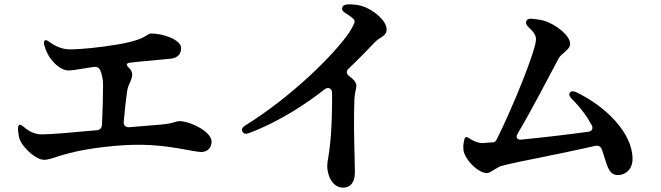

<svg xmlns="http://www.w3.org/2000/svg" viewBox="-20 -809 3040 883"><path d="M764 -539C799 -542 813 -563 813 -588C813 -627 728 -655 675 -655C669 -655 664 -652 654 -646C639 -636 609 -619 518 -604C441 -591 355 -582 301 -582C268 -582 237 -595 210 -614C198 -623 191 -627 186 -623C182 -619 180 -611 185 -597C192 -573 203 -551 216 -535C238 -507 268 -485 294 -485C312 -485 334 -489 365 -494L382 -497C391 -498 400 -500 410 -501C424 -503 435 -499 441 -486C449 -466 454 -445 454 -416C454 -372 452 -299 449 -235C448 -220 440 -211 424 -210C316 -200 214 -191 173 -191C140 -191 113 -205 91 -224C80 -233 73 -237 69 -235C64 -232 62 -224 63 -210C65 -188 68 -172 74 -160C90 -127 145 -74 183 -74C198 -74 218 -80 242 -88C256 -93 273 -98 293 -103C378 -127 536 -146 637 -143C725 -141 796 -128 844 -119C873 -114 893 -110 907 -110C933 -110 953 -129 953 -158C953 -204 854 -252 804 -252C799 -252 793 -250 785 -248C773 -244 755 -239 719 -236C680 -233 630 -229 575 -224C557 -223 548 -232 549 -249C554 -305 560 -362 566 -397C568 -408 573 -420 579 -432C583 -442 588 -454 588 -466C588 -478 582 -488 573 -497C558 -511 560 -519 580 -521C614 -525 645 -528 671 -530C690 -532 708 -534 723 -535C740 -537 753 -538 764 -539Z M1554 -774C1551 -765 1556 -756 1570 -748C1594 -733 1611 -721 1611 -711C1611 -703 1603 -687 1585 -658C1514 -555 1318 -362 1108 -232C1094 -223 1089 -213 1095 -204C1100 -194 1110 -191 1125 -197C1270 -251 1398 -339 1474 -399C1489 -410 1505 -402 1507 -386C1507 -386 1507 -385 1507 -384C1508 -340 1507 -208 1495 -121L1494 -114C1492 -103 1491 -94 1490 -86C1487 -72 1485 -58 1485 -46C1485 0 1510 54 1558 54C1592 54 1612 29 1612 -15V-38C1611 -50 1611 -65 1611 -82C1609 -153 1606 -256 1610 -355C1611 -369 1613 -380 1615 -391C1617 -397 1619 -406 1619 -415C1619 -431 1605 -445 1586 -459C1572 -470 1571 -482 1584 -494C1632 -540 1674 -583 1706 -617C1714 -625 1725 -632 1736 -639C1747 -647 1758 -653 1758 -675C1758 -714 1696 -766 1645 -781C1623 -788 1601 -789 1580 -789C1566 -788 1557 -784 1554 -774Z M2400 -711C2397 -701 2401 -693 2412 -683C2436 -661 2445 -645 2445 -628C2445 -579 2340 -320 2267 -173C2261 -160 2255 -155 2251 -155C2241 -154 2232 -153 2224 -153C2219 -153 2215 -152 2211 -152C2205 -151 2201 -151 2198 -151C2182 -151 2164 -157 2144 -169C2132 -177 2127 -180 2122 -178C2118 -176 2115 -169 2113 -156C2111 -146 2110 -136 2111 -123C2114 -78 2178 -13 2219 -13C2229 -13 2243 -22 2258 -32L2264 -35C2274 -41 2280 -45 2291 -47C2326 -57 2402 -72 2487 -89C2504 -93 2523 -97 2541 -100C2602 -113 2664 -126 2717 -138C2732 -141 2743 -136 2748 -121C2753 -108 2756 -98 2759 -88C2776 -33 2785 -4 2823 -4C2855 -4 2889 -29 2889 -78C2889 -199 2764 -321 2630 -385C2617 -391 2607 -391 2601 -383C2595 -375 2598 -367 2609 -355C2651 -313 2680 -273 2701 -234C2709 -218 2703 -205 2685 -203C2599 -191 2479 -177 2378 -167C2358 -165 2350 -177 2361 -195C2429 -310 2505 -458 2550 -542C2555 -551 2567 -561 2579 -571C2589 -581 2602 -591 2602 -608C2602 -645 2536 -698 2481 -714C2462 -719 2443 -721 2426 -723C2411 -724 2403 -720 2400 -711Z"/></svg>

Font: 寒蝉锦书宋Pro Soft
Style: Regular
Weight: 700
Designer: 寒蝉锦书宋{Warren} 思源宋体{Ryoko NISHIZUKA 西塚涼子 (kana & ideographs); Frank Grießhammer (Latin, Greek & Cyrillic); Wenlong ZHANG 
Foundry: Adobe & ChillType
Version: Version 2.000;Glyphs 3.1.1 (3135)